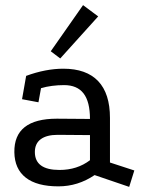

<svg xmlns="http://www.w3.org/2000/svg" viewBox="-20 -712 565 749"><path d="M349 -29Q284 15 208 15Q124 15 80.5 -19Q37 -53 36 -118Q34 -249 202 -249L331 -248Q331 -315 306 -347.5Q281 -380 230 -380Q206 -380 183 -377Q160 -374 140 -368L130 -313L66 -325L82 -416Q120 -430 156.5 -437Q193 -444 227 -444Q317 -444 363 -395.5Q409 -347 409 -252V-78L504 -47L484 17ZM205 -186Q162 -186 139 -169Q116 -152 116 -119Q116 -49 212 -49Q281 -49 331 -87V-185ZM304 -692 363 -648 215 -484 178 -512Z"/></svg>

Font: Podkova
Style: Regular
Weight: 400
Designer: Ilya Yudin
Foundry: Cyreal (www.cyreal.org)
Version: Version 2.103